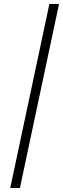

<svg xmlns="http://www.w3.org/2000/svg" viewBox="-20 -718 318 970"><path d="M80.6 231.9H31.7L229.5 -698.2H278.3Z"/></svg>

Font: Linux Biolinum G
Style: Italic
Weight: 400
Italic angle: -12°
Designer: Philipp H. Poll
Foundry: Philipp H. Poll
Version: Version 0.5.1